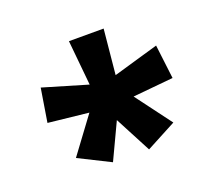

<svg xmlns="http://www.w3.org/2000/svg" viewBox="-88 -860 783 702"><g transform="rotate(-20 303.5 -509.0)"><path d="M222 -474 65 -491 86 -621 258 -570 241 -745H376L359 -570L535 -621L551 -489L394 -474L498 -335L381 -273L307 -414L241 -274L119 -335Z"/></g></svg>

Font: Noto Sans Oriya ExtraBold
Style: Regular
Weight: 800
Version: Version 2.003